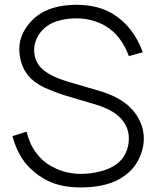

<svg xmlns="http://www.w3.org/2000/svg" viewBox="-20 -786 668 821"><path d="M531 -546Q498.5 -634 432.5 -674Q407 -689.5 374.2 -698.5Q341.5 -707.5 309.5 -707.5Q239.5 -707.5 193.5 -682.5Q178.5 -674 166 -662Q153.5 -650 144.8 -635.8Q136 -621.5 131 -605.5Q126 -589.5 126 -573Q126 -550.5 133.8 -530Q141.5 -509.5 157.5 -494Q188.5 -462.5 267.5 -437.5L403 -398Q489.5 -373 537.5 -326Q563.5 -300.5 579.2 -266Q595 -231.5 595 -195Q595 -148.5 573 -104.5Q551.5 -62 512.5 -34.5Q446 15.5 324 15.5Q252 15.5 197.2 -7.2Q142.5 -30 97 -79Q74 -104.5 57.8 -137.8Q41.5 -171 33.5 -204L93.5 -223Q97.5 -207.5 102.2 -194Q107 -180.5 112.5 -168.5Q123.5 -145 147 -117.5Q162 -100 181.8 -86.2Q201.5 -72.5 224.5 -62.8Q247.5 -53 273.2 -47.8Q299 -42.5 326 -42.5Q367 -42.5 408.5 -53Q450.5 -63.5 477 -83.5Q504 -102 517.5 -131.8Q531 -161.5 531 -193.5Q531 -244.5 494 -282.5Q458.5 -318.5 387.5 -339.5L251 -380Q227 -388 207.5 -395.8Q188 -403.5 172 -410.5Q141 -424.5 113.5 -449Q88 -473 75.2 -506.5Q62.5 -540 62.5 -576Q62.5 -624 91 -667Q120 -710.5 164.5 -734.5Q222.5 -765.5 308.5 -765.5Q351 -765.5 391.2 -755.8Q431.5 -746 463.5 -726Q550.5 -672.5 590.5 -562.5Z"/></svg>

Font: Russisch Sans Light
Style: Regular
Weight: 300
Designer: Michael Sharanda (font) & Cristiano Sobral (main changes)
Foundry: Michael Sharanda
Version: Version 2.00;September 8, 2020;FontCreator 13.0.0.2681 64-bi